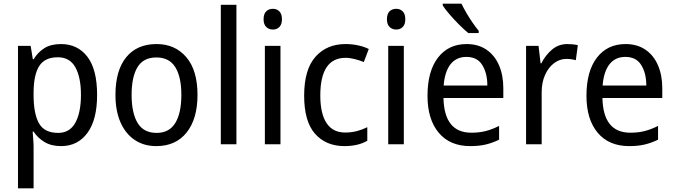

<svg xmlns="http://www.w3.org/2000/svg" viewBox="-20 -879 3674 1046"><path d="M312 -639Q403 -639 456 -570Q509 -501 509 -362Q509 -226 456 -154.5Q403 -83 313 -83Q259 -83 222 -105.5Q185 -128 163 -162H158Q159 -144 161 -121Q163 -98 163 -80V147H78V-629H147L159 -556H163Q186 -594 221.5 -616.5Q257 -639 312 -639ZM295 -567Q225 -567 194.5 -520.5Q164 -474 163 -379V-361Q163 -259 192.5 -207Q222 -155 297 -155Q360 -155 390.5 -210.5Q421 -266 421 -362Q421 -458 390.5 -512.5Q360 -567 295 -567Z M1056 -362Q1056 -232 997 -157.5Q938 -83 831 -83Q764 -83 714 -116.5Q664 -150 636.5 -212.5Q609 -275 609 -362Q609 -495 667.5 -567Q726 -639 833 -639Q934 -639 995 -567.5Q1056 -496 1056 -362ZM697 -362Q697 -264 729.5 -209.5Q762 -155 833 -155Q902 -155 935 -209Q968 -263 968 -362Q968 -460 935 -513Q902 -566 832 -566Q761 -566 729 -513Q697 -460 697 -362Z M1268 -93H1183V-853H1268Z M1467 -831Q1488 -831 1502 -817Q1516 -803 1516 -774Q1516 -746 1502 -732Q1488 -718 1467 -718Q1445 -718 1430.5 -732Q1416 -746 1416 -774Q1416 -803 1430 -817Q1444 -831 1467 -831ZM1508 -629V-93H1423V-629Z M1857 -83Q1756 -83 1696.5 -150Q1637 -217 1637 -358Q1637 -500 1698.5 -569.5Q1760 -639 1862 -639Q1899 -639 1932.5 -631.5Q1966 -624 1989 -612L1962 -541Q1940 -550 1913 -557Q1886 -564 1863 -564Q1725 -564 1725 -359Q1725 -260 1759 -208.5Q1793 -157 1860 -157Q1895 -157 1925 -165Q1955 -173 1981 -186V-112Q1930 -83 1857 -83Z M2139 -831Q2160 -831 2174 -817Q2188 -803 2188 -774Q2188 -746 2174 -732Q2160 -718 2139 -718Q2117 -718 2102.5 -732Q2088 -746 2088 -774Q2088 -803 2102 -817Q2116 -831 2139 -831ZM2180 -629V-93H2095V-629Z M2522 -639Q2585 -639 2630 -608.5Q2675 -578 2698.5 -523.5Q2722 -469 2722 -399V-345H2396Q2400 -156 2548 -156Q2591 -156 2626 -165Q2661 -174 2699 -193V-118Q2662 -100 2625.5 -91.5Q2589 -83 2542 -83Q2431 -83 2370 -156Q2309 -229 2309 -357Q2309 -491 2366 -565Q2423 -639 2522 -639ZM2521 -569Q2466 -569 2434.5 -529Q2403 -489 2397 -413H2635Q2635 -480 2607.5 -524.5Q2580 -569 2521 -569ZM2494 -859Q2505 -836 2521 -808.5Q2537 -781 2555 -755Q2573 -729 2588 -711V-699H2531Q2509 -717 2481 -745Q2453 -773 2428.5 -801.5Q2404 -830 2392 -849V-859Z M3071 -639Q3085 -639 3100 -637.5Q3115 -636 3128 -633L3117 -551Q3093 -558 3065 -558Q3029 -558 2998.5 -535Q2968 -512 2949.5 -471Q2931 -430 2931 -377V-93H2846V-629H2914L2925 -534H2929Q2952 -579 2987.5 -609Q3023 -639 3071 -639Z M3388 -639Q3451 -639 3496 -608.5Q3541 -578 3564.5 -523.5Q3588 -469 3588 -399V-345H3262Q3266 -156 3414 -156Q3457 -156 3492 -165Q3527 -174 3565 -193V-118Q3528 -100 3491.5 -91.5Q3455 -83 3408 -83Q3297 -83 3236 -156Q3175 -229 3175 -357Q3175 -491 3232 -565Q3289 -639 3388 -639ZM3387 -569Q3332 -569 3300.5 -529Q3269 -489 3263 -413H3501Q3501 -480 3473.5 -524.5Q3446 -569 3387 -569Z"/></svg>

Font: Noto Sans Kannada UI SemiCondensed
Style: Regular
Weight: 400
Width: 4
Designer: Jelle Bosma - Monotype Design Team
Foundry: Monotype Imaging Inc.
Version: Version 2.005; ttfautohint (v1.8.4.7-5d5b)